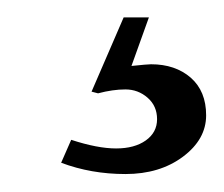

<svg xmlns="http://www.w3.org/2000/svg" viewBox="-20 -22 252 216"><path d="M48.8 161.1 60.1 135.3Q89.8 145 110.6 145Q131.3 145 144 136Q156.7 127 156.7 112.1Q156.7 97.2 146 87.9Q135.3 78.6 121.1 78.6Q106.9 78.6 90.3 83L83 81.1L119.1 -2.4H147.5L127.9 52.2Q146 50.3 149.9 50.3Q177.2 50.3 194.6 65.4Q211.9 80.6 211.9 107.7Q211.9 134.8 185.8 154.3Q159.7 173.8 121.1 173.8Q82.5 173.8 48.8 161.1Z"/></svg>

Font: RIT Rachana
Style: Regular
Weight: 400
Designer: Hussain KH
Version: 1.4.7